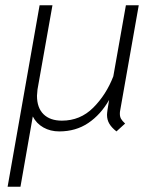

<svg xmlns="http://www.w3.org/2000/svg" viewBox="-20 -490 597 732"><path d="M437 -56Q437 -45 441.5 -37Q446 -29 457 -19L424 11Q406 -3 397 -18Q388 -33 388 -52Q388 -58 390 -72L396 -109Q364 -53 316.5 -21Q269 11 206 11Q172 11 145.5 -4Q119 -19 105 -46L58 222H9L131 -470H180L123 -149Q121 -131 121 -125Q121 -79 146 -54.5Q171 -30 216 -30Q286 -30 335.5 -79.5Q385 -129 412 -199L460 -470H509L438 -68Q437 -64 437 -56Z"/></svg>

Font: KoHo Light
Style: Italic
Weight: 300
Italic angle: -10°
Version: Version 1.000; ttfautohint (v1.6)